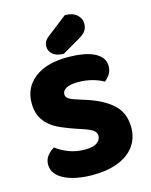

<svg xmlns="http://www.w3.org/2000/svg" viewBox="-127 -927 805 1026"><g transform="rotate(-15 275.5 -414.0)"><path d="M251 -124Q300 -124 320 -140Q340 -156 340 -176Q340 -196 324 -207.5Q308 -219 279 -229L237 -243Q193 -258 157 -273.5Q121 -289 95 -311Q69 -333 54.5 -363.5Q40 -394 40 -438Q40 -523 105.5 -574Q171 -625 289 -625Q332 -625 369 -619Q406 -613 432.5 -600.5Q459 -588 474 -568.5Q489 -549 489 -523Q489 -497 477 -478.5Q465 -460 448 -447Q426 -461 389 -471.5Q352 -482 308 -482Q263 -482 242 -469.5Q221 -457 221 -438Q221 -423 234 -413.5Q247 -404 273 -396L326 -379Q420 -349 470.5 -301.5Q521 -254 521 -174Q521 -132 504 -96.5Q487 -61 453.5 -35.5Q420 -10 370.5 4Q321 18 257 18Q211 18 171.5 10.5Q132 3 102.5 -11.5Q73 -26 56.5 -47.5Q40 -69 40 -97Q40 -126 57 -146.5Q74 -167 94 -178Q122 -156 162.5 -140Q203 -124 251 -124ZM333 -846Q375 -846 398.5 -825.5Q422 -805 422 -775Q422 -755 412.5 -739Q403 -723 375 -706L275 -648Q235 -648 214.5 -666Q194 -684 194 -708Q194 -720 197.5 -731Q201 -742 217 -756Z"/></g></svg>

Font: Baloo Tammudu 2 ExtraBold
Style: Regular
Weight: 800
Designer: Maithili Shingre, Omkar Shende and Ek Type
Foundry: Ek Type
Version: Version 1.640;hotconv 1.0.111;makeotfexe 2.5.65597; ttfautoh